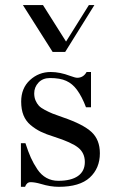

<svg xmlns="http://www.w3.org/2000/svg" viewBox="-20 -720 450 748"><path d="M69.3 -700.2H147.5L237.3 -558.1L326.2 -700.2H347.7L233.9 -517.6H185.1ZM61.5 7.8V-162.1H79.1Q89.8 -128.9 100.1 -106Q110.4 -83 125.5 -60.5Q140.6 -38.1 161.1 -26.9Q181.6 -15.6 207 -15.6Q257.3 -15.6 283.9 -34.4Q310.5 -53.2 310.5 -88.9Q310.5 -124 284.7 -144.8Q258.8 -165.5 191.4 -187Q159.7 -196.8 138.7 -207Q117.7 -217.3 99.1 -232.9Q80.6 -248.5 71.5 -271Q62.5 -293.5 62.5 -324.2Q62.5 -376.5 96.7 -408Q130.9 -439.5 177.7 -439.5Q213.4 -439.5 253.4 -424.3Q273.4 -417 280.8 -417Q304.7 -417 317.4 -439.5H334.5V-302.2H314.9Q299.8 -342.8 279.8 -370.1Q262.2 -394 238 -405Q213.9 -416 174.8 -416Q146.5 -416 129.9 -398.2Q113.3 -380.4 113.3 -356.4Q113.3 -340.8 118.4 -328.9Q123.5 -316.9 131.3 -308.3Q139.2 -299.8 155 -291.5Q170.9 -283.2 185.3 -277.3Q199.7 -271.5 225.6 -262.7Q304.2 -235.8 336.7 -205.6Q369.1 -175.3 369.1 -123Q369.1 -64.5 329.8 -28.3Q290.5 7.8 209 7.8Q176.3 7.8 139.6 -3.4Q115.7 -10.3 99.1 -10.3Q84 -10.3 77.6 7.8Z"/></svg>

Font: Theano Didot
Style: Regular
Weight: 400
Designer: Alexey Kryukov
Version: Version 2.0